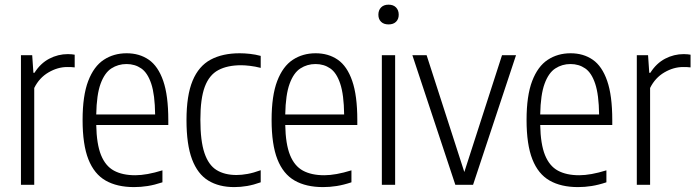

<svg xmlns="http://www.w3.org/2000/svg" viewBox="-20 -772 2910 802"><path d="M67.5 0V-541.5H114.5L119.5 -468H124Q149 -507.5 185.8 -526.8Q222.5 -546 263.5 -546Q272.5 -546 279.8 -545.2Q287 -544.5 292 -543.5V-490.5Q284 -491.5 277 -491.8Q270 -492 260.5 -492Q221 -492 182.5 -469.5Q144 -447 123 -404.5V0Z M540 9.5Q469 9.5 421.2 -17.8Q373.5 -45 349.2 -106.5Q325 -168 325 -271Q325 -372.5 348.5 -433.8Q372 -495 413.5 -522.2Q455 -549.5 509 -549.5Q562.5 -549.5 601.5 -522.5Q640.5 -495.5 661.8 -434.2Q683 -373 683 -270.5V-250H382Q383.5 -170 402 -124.2Q420.5 -78.5 456 -59.2Q491.5 -40 545 -40Q592.5 -40 658.5 -60.5V-10.5Q625.5 0.5 596.8 5Q568 9.5 540 9.5ZM508.5 -504.5Q473.5 -504.5 445.2 -486.2Q417 -468 400.2 -422.2Q383.5 -376.5 382 -294H628Q627 -376.5 611.8 -422.2Q596.5 -468 570 -486.2Q543.5 -504.5 508.5 -504.5Z M958.5 9.5Q894.5 9.5 850 -17.8Q805.5 -45 782.2 -106.5Q759 -168 759 -270.5Q759 -373.5 784.5 -434.8Q810 -496 859.8 -522.8Q909.5 -549.5 981 -549.5Q1001.5 -549.5 1024.2 -547Q1047 -544.5 1069 -538.5V-488.5Q1045.5 -494.5 1023.8 -497Q1002 -499.5 987.5 -499.5Q930 -499.5 892 -479.2Q854 -459 835.5 -409.8Q817 -360.5 817 -272.5Q817 -183.5 834 -133Q851 -82.5 884.5 -61.8Q918 -41 968 -41Q989 -41 1014 -45.5Q1039 -50 1069 -61V-10.5Q1040 0 1012.5 4.8Q985 9.5 958.5 9.5Z M1329.5 9.5Q1258.5 9.5 1210.8 -17.8Q1163 -45 1138.8 -106.5Q1114.5 -168 1114.5 -271Q1114.5 -372.5 1138 -433.8Q1161.5 -495 1203 -522.2Q1244.5 -549.5 1298.5 -549.5Q1352 -549.5 1391 -522.5Q1430 -495.5 1451.2 -434.2Q1472.5 -373 1472.5 -270.5V-250H1171.5Q1173 -170 1191.5 -124.2Q1210 -78.5 1245.5 -59.2Q1281 -40 1334.5 -40Q1382 -40 1448 -60.5V-10.5Q1415 0.5 1386.2 5Q1357.5 9.5 1329.5 9.5ZM1298 -504.5Q1263 -504.5 1234.8 -486.2Q1206.5 -468 1189.8 -422.2Q1173 -376.5 1171.5 -294H1417.5Q1416.5 -376.5 1401.2 -422.2Q1386 -468 1359.5 -486.2Q1333 -504.5 1298 -504.5Z M1575 0V-541.5H1630.5V0ZM1603 -670Q1583 -670 1571.8 -681Q1560.5 -692 1560.5 -710.5Q1560.5 -729.5 1571.8 -741Q1583 -752.5 1603 -752.5Q1623 -752.5 1634.2 -741Q1645.5 -729.5 1645.5 -710.5Q1645.5 -692 1634.2 -681Q1623 -670 1603 -670Z M1882 0 1702.5 -541.5H1762L1919.5 -53.5L2077 -541.5H2135.5L1956 0Z M2394.5 9.5Q2323.5 9.5 2275.8 -17.8Q2228 -45 2203.8 -106.5Q2179.5 -168 2179.5 -271Q2179.5 -372.5 2203 -433.8Q2226.5 -495 2268 -522.2Q2309.5 -549.5 2363.5 -549.5Q2417 -549.5 2456 -522.5Q2495 -495.5 2516.2 -434.2Q2537.5 -373 2537.5 -270.5V-250H2236.5Q2238 -170 2256.5 -124.2Q2275 -78.5 2310.5 -59.2Q2346 -40 2399.5 -40Q2447 -40 2513 -60.5V-10.5Q2480 0.5 2451.2 5Q2422.5 9.5 2394.5 9.5ZM2363 -504.5Q2328 -504.5 2299.8 -486.2Q2271.5 -468 2254.8 -422.2Q2238 -376.5 2236.5 -294H2482.5Q2481.5 -376.5 2466.2 -422.2Q2451 -468 2424.5 -486.2Q2398 -504.5 2363 -504.5Z M2640 0V-541.5H2687L2692 -468H2696.5Q2721.5 -507.5 2758.2 -526.8Q2795 -546 2836 -546Q2845 -546 2852.2 -545.2Q2859.5 -544.5 2864.5 -543.5V-490.5Q2856.5 -491.5 2849.5 -491.8Q2842.5 -492 2833 -492Q2793.5 -492 2755 -469.5Q2716.5 -447 2695.5 -404.5V0Z"/></svg>

Font: Encode Sans Condensed Light
Style: Regular
Weight: 300
Width: 3
Designer: Multiple Designers
Foundry: Impallari Type
Version: Version 3.000; ttfautohint (v1.8.3) -l 8 -r 50 -G 200 -x 14 